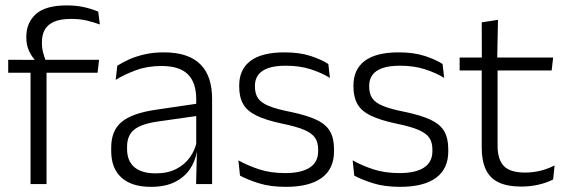

<svg xmlns="http://www.w3.org/2000/svg" viewBox="-20 -696 2145 726"><path d="M232 -675.5Q269 -675.5 297.8 -669Q326.5 -662.5 351.5 -652L357.5 -603.5Q331.5 -613 306 -618.8Q280.5 -624.5 249 -624.5Q208.5 -624.5 184.2 -613.8Q160 -603 149.2 -583.5Q138.5 -564 138.5 -536V-533.5Q138.5 -514 143.2 -496.5Q148 -479 153.5 -465L111 -462.5V-470.5Q99 -483.5 89.2 -505Q79.5 -526.5 79.5 -554V-556.5Q79.5 -610.5 116 -643Q152.5 -675.5 232 -675.5ZM95.5 0V-449.5H156V0ZM11 -421V-470L119 -469.5L143 -470H354.5L349 -421Z M721.5 0 724.5 -121.5 722 -131V-288.5V-321Q722 -384 690.2 -415.2Q658.5 -446.5 590.5 -446.5Q537.5 -446.5 494 -430.5Q450.5 -414.5 417.5 -394L423.5 -447.5Q441.5 -459 467 -470.8Q492.5 -482.5 525.8 -490.2Q559 -498 599 -498Q648 -498 682.8 -486Q717.5 -474 739.5 -451Q761.5 -428 771.8 -395.5Q782 -363 782 -322.5V0ZM550.5 10.5Q478 10.5 439.2 -24.5Q400.5 -59.5 400.5 -125V-138Q400.5 -202.5 440.2 -235.2Q480 -268 569 -281L732 -305L735 -259L576.5 -236.5Q514.5 -227.5 487.5 -205.8Q460.5 -184 460.5 -141.5V-132.5Q460.5 -87.5 488 -64Q515.5 -40.5 568.5 -40.5Q614 -40.5 646.2 -57Q678.5 -73.5 698.2 -101.2Q718 -129 724.5 -163.5L736.5 -120.5H724Q718 -86 697.8 -56Q677.5 -26 641.2 -7.8Q605 10.5 550.5 10.5Z M1061 10.5Q1002 10.5 959 -3Q916 -16.5 887.5 -32L881.5 -89.5Q917.5 -69.5 960.5 -55.5Q1003.5 -41.5 1058.5 -41.5Q1119 -41.5 1151 -62.2Q1183 -83 1183 -124V-131Q1183 -157.5 1171.5 -174.8Q1160 -192 1130.5 -204.8Q1101 -217.5 1047 -228.5Q985.5 -241.5 950 -258.8Q914.5 -276 899.5 -302.5Q884.5 -329 884.5 -368V-373Q884.5 -433.5 927.2 -465.8Q970 -498 1055.5 -498Q1112.5 -498 1154 -484.5Q1195.5 -471 1221.5 -454L1227.5 -401.5Q1195.5 -421 1154.5 -434.2Q1113.5 -447.5 1060.5 -447.5Q1020 -447.5 994.2 -438.5Q968.5 -429.5 956.2 -412.5Q944 -395.5 944 -372.5V-368Q944 -342 955.5 -324.8Q967 -307.5 996 -295.5Q1025 -283.5 1076 -273.5Q1139 -260.5 1175.5 -243.5Q1212 -226.5 1227.5 -200Q1243 -173.5 1243 -132.5V-123.5Q1243 -57.5 1196.5 -23.5Q1150 10.5 1061 10.5Z M1493 10.5Q1434 10.5 1391 -3Q1348 -16.5 1319.5 -32L1313.5 -89.5Q1349.5 -69.5 1392.5 -55.5Q1435.5 -41.5 1490.5 -41.5Q1551 -41.5 1583 -62.2Q1615 -83 1615 -124V-131Q1615 -157.5 1603.5 -174.8Q1592 -192 1562.5 -204.8Q1533 -217.5 1479 -228.5Q1417.5 -241.5 1382 -258.8Q1346.5 -276 1331.5 -302.5Q1316.5 -329 1316.5 -368V-373Q1316.5 -433.5 1359.2 -465.8Q1402 -498 1487.5 -498Q1544.5 -498 1586 -484.5Q1627.5 -471 1653.5 -454L1659.5 -401.5Q1627.5 -421 1586.5 -434.2Q1545.5 -447.5 1492.5 -447.5Q1452 -447.5 1426.2 -438.5Q1400.5 -429.5 1388.2 -412.5Q1376 -395.5 1376 -372.5V-368Q1376 -342 1387.5 -324.8Q1399 -307.5 1428 -295.5Q1457 -283.5 1508 -273.5Q1571 -260.5 1607.5 -243.5Q1644 -226.5 1659.5 -200Q1675 -173.5 1675 -132.5V-123.5Q1675 -57.5 1628.5 -23.5Q1582 10.5 1493 10.5Z M1952 9.5Q1898.5 9.5 1865.2 -6.5Q1832 -22.5 1816.8 -55.5Q1801.5 -88.5 1801.5 -137.5V-455.5H1861.5V-144.5Q1861.5 -93 1885.2 -68.2Q1909 -43.5 1965.5 -43.5Q1995.5 -43.5 2023.8 -50.5Q2052 -57.5 2077 -70.5L2071.5 -17.5Q2048 -5 2016.5 2.2Q1985 9.5 1952 9.5ZM1718 -429.5V-478.5H2071.5L2066 -429.5ZM1802 -471.5 1801.5 -611.5 1863 -621 1860 -471.5Z"/></svg>

Font: Anek Latin Light
Style: Regular
Weight: 300
Designer: Yesha Goshar
Foundry: Ek Type
Version: Version 1.003